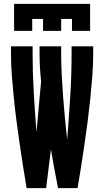

<svg xmlns="http://www.w3.org/2000/svg" viewBox="-20 -975 540 995"><path d="M118 0Q108 -58 99 -116Q90 -174 81.5 -232Q73 -290 65.5 -348Q58 -406 52 -464.5Q46 -523 41.5 -581.5Q37 -640 37 -698V-735H149V-698Q149 -596 155 -494Q161 -392 169 -290L193 -554Q189 -590 187 -626Q185 -662 185 -698V-735H297V-698Q297 -642 300 -586Q303 -530 307 -474Q311 -418 316.5 -362.5Q322 -307 328 -251Q337 -362 344 -474Q351 -586 351 -698V-735H463V-698Q463 -640 458.5 -581.5Q454 -523 448 -464.5Q442 -406 434.5 -348Q427 -290 418.5 -232Q410 -174 401 -116Q392 -58 382 0H281Q271 -50 261.5 -100.5Q252 -151 244 -201L219 0ZM53 -815V-955H447V-815H353V-877H297V-815H203V-877H147V-815Z"/></svg>

Font: Iosevka Heavy
Style: Regular
Weight: 900
Monospace: yes
Designer: Belleve Invis
Foundry: Belleve Invis
Version: Version 32.5.0; ttfautohint (v1.8.4)